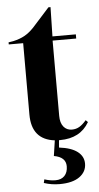

<svg xmlns="http://www.w3.org/2000/svg" viewBox="-58 -657 472 916"><g transform="rotate(-5 178.0 -198.5)"><path d="M205 15 202 50Q260 57 289.5 79.5Q319 102 319 137Q319 176 285.5 200Q252 224 190 224Q151 224 115 212L119 195Q147 204 172 204Q200 204 215.5 187.5Q231 171 231 142Q231 98 174 88L185 14Q75 1 75 -119V-215V-461H6V-471L30 -475Q61 -482 83.5 -494.5Q106 -507 128 -530L210 -621H220L217 -481H329V-461H216V-101Q216 -67 231 -48.5Q246 -30 271 -30Q291 -30 307 -39.5Q323 -49 340 -69L350 -59Q307 15 210 15Z"/></g></svg>

Font: DeepMind Serif Display
Style: Regular
Weight: 800
Designer: Frank Grießhammer / Modifications: Colophon Foundry
Foundry: Colophon Foundry
Version: Version 5.002